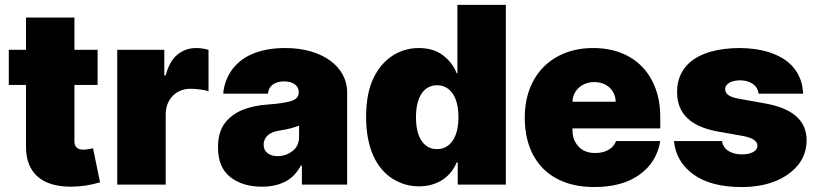

<svg xmlns="http://www.w3.org/2000/svg" viewBox="-20 -747 3310 777"><path d="M15.6 -403.4V-545.5H85.2V-676.1H281.2V-545.5H375V-403.4H281.2V-175.4Q281.2 -141.3 318.2 -141.3Q322.4 -141.3 327.9 -142Q333.5 -142.8 339 -143.6Q344.5 -144.5 349.3 -145.4Q354 -146.3 356.5 -147L384.9 -9.2Q325.6 8.5 267.4 8.5Q176.8 8.5 130.5 -33.9Q84.2 -76.3 85.2 -157V-403.4Z M454.5 0V-545.5H644.9V-441.8H650.6Q665.5 -499.3 698 -525.9Q730.5 -552.6 774.1 -552.6Q799 -552.6 823.9 -545.1V-377.8Q817.1 -380.3 807.7 -382.1Q798.3 -383.9 788.2 -385.1Q778.1 -386.4 768.3 -387.1Q758.5 -387.8 751.4 -387.8Q728.7 -387.8 710 -380Q691.4 -372.2 678.3 -358.3Q665.1 -344.5 657.8 -325.5Q650.6 -306.5 650.6 -284.1V0Z M888.8 -247.2Q916.5 -283.7 960.6 -301.8Q1004.6 -320 1062.5 -323.9Q1096.9 -326.3 1121.1 -330.1Q1145.2 -333.8 1160.2 -338.8Q1188.9 -348.4 1188.9 -372.2V-373.6Q1188.9 -394.9 1172.6 -406.2Q1156.2 -417.6 1130.7 -417.6Q1102.6 -417.6 1085 -405.5Q1067.5 -393.5 1063.9 -367.9H883.5Q887.1 -417.6 915.5 -459.9Q929.7 -480.8 950.3 -498Q970.9 -515.3 998 -527.3Q1025.2 -539.4 1059.1 -546Q1093 -552.6 1133.5 -552.6Q1192.1 -552.6 1238.6 -538.7Q1285.2 -524.9 1317.6 -500.7Q1350.1 -476.6 1367.5 -443.9Q1384.9 -411.2 1384.9 -373.6V0H1201.7V-76.7H1197.4Q1172.6 -30.9 1132.8 -11.2Q1093 8.5 1039.8 8.5Q961.6 8.5 911.9 -30.5Q862.2 -69.6 862.2 -150.6Q862.2 -210.6 888.8 -247.2ZM1046.9 -161.9Q1046.9 -139.2 1062.9 -127.1Q1078.8 -115.1 1103.7 -115.1Q1136.7 -115.1 1163.7 -135.7Q1190.3 -155.9 1190.3 -193.2V-238.6Q1175.4 -232.6 1156.1 -227.6Q1136.7 -222.7 1112.2 -218.8Q1078.1 -213.8 1062.5 -198.3Q1046.9 -182.9 1046.9 -161.9Z M1492.5 -433.2Q1506 -460.6 1524.5 -482.6Q1543 -504.6 1566.1 -520.1Q1589.1 -535.5 1616.5 -544Q1643.8 -552.6 1674.7 -552.6Q1735.1 -552.6 1773.8 -522.4Q1812.9 -491.8 1828.1 -450.3H1831V-727.3H2027V0H1832.4V-89.5H1828.1Q1818.2 -65.7 1802.7 -47.6Q1787.3 -29.5 1767.6 -17.4Q1747.9 -5.3 1724.6 0.9Q1701.3 7.1 1676.1 7.1Q1617.9 7.1 1569.2 -23.4Q1544.7 -38.7 1524.9 -62Q1505 -85.2 1490.9 -116.3Q1476.9 -147.4 1469.3 -186.4Q1461.6 -225.5 1461.6 -272.7Q1461.6 -371.4 1492.5 -433.2ZM1748.6 -143.5Q1768.8 -143.5 1785 -152.5Q1801.1 -161.6 1812.3 -178.3Q1823.5 -195 1829.4 -218.9Q1835.2 -242.9 1835.2 -272.7Q1835.2 -303.3 1829.4 -327.2Q1823.5 -351.2 1812.3 -367.7Q1801.1 -384.2 1785 -393.1Q1768.8 -402 1748.6 -402Q1728.3 -402 1712.5 -393.1Q1696.7 -384.2 1685.7 -367.7Q1674.7 -351.2 1669 -327.2Q1663.4 -303.3 1663.4 -272.7Q1663.4 -242.5 1669 -218.4Q1674.7 -194.2 1685.7 -177.7Q1696.7 -161.2 1712.5 -152.3Q1728.3 -143.5 1748.6 -143.5Z M2103.7 -271.3Q2103.7 -334.5 2123.2 -386.4Q2142.8 -438.2 2179 -475.1Q2215.2 -512.1 2266.3 -532.3Q2317.5 -552.6 2380.7 -552.6Q2442.5 -552.6 2492.5 -533.2Q2542.6 -513.8 2577.9 -477.6Q2613.3 -441.4 2632.6 -389.6Q2652 -337.7 2652 -272.7V-227.3H2296.9V-218.8Q2296.9 -198.5 2303.1 -182.7Q2309.3 -166.9 2321.4 -153.8Q2345.2 -127.8 2389.2 -127.8Q2419.4 -127.8 2441.9 -140.3Q2464.5 -152.7 2473 -176.1H2652Q2638.1 -90.9 2568.5 -40.5Q2498.9 9.9 2384.9 9.9Q2318.9 9.9 2266.7 -9.2Q2214.5 -28.4 2178.3 -64.6Q2142 -100.9 2122.9 -153.1Q2103.7 -205.3 2103.7 -271.3ZM2296.9 -335.2H2471.6Q2471.2 -353.7 2464.3 -368.4Q2457.4 -383.2 2445.8 -393.5Q2434.3 -403.8 2418.7 -409.3Q2403.1 -414.8 2384.9 -414.8Q2367.5 -414.8 2351.7 -409.3Q2335.9 -403.8 2323.9 -393.3Q2311.8 -382.8 2304.5 -368.1Q2297.2 -353.3 2296.9 -335.2Z M2707.4 -176.1H2902Q2905.9 -150.2 2927.7 -136.2Q2949.6 -122.2 2983 -122.2Q3009.9 -122.2 3027.5 -131.4Q3045.1 -140.6 3045.5 -157.7Q3044.4 -186.8 2983 -197.4L2886.4 -214.5Q2719.1 -244 2720.2 -375Q2720.2 -409.8 2730.8 -436.4Q2741.5 -463.1 2759.8 -482.8Q2778.1 -502.5 2802.6 -516Q2827.1 -529.5 2854.9 -537.5Q2882.8 -545.5 2912.8 -549Q2942.8 -552.6 2971.6 -552.6Q3001.8 -552.6 3032.3 -548.7Q3062.9 -544.7 3091.1 -535.9Q3119.3 -527 3144 -513Q3168.7 -498.9 3187.3 -478.3Q3206 -457.7 3217.3 -430.4Q3228.7 -403.1 3230.1 -367.9H3049.7Q3048.7 -380.7 3042.4 -390.6Q3036.2 -400.6 3026.3 -407.5Q3016.3 -414.4 3003.4 -418.1Q2990.4 -421.9 2975.9 -421.9Q2963.1 -421.9 2951.9 -419.6Q2940.7 -417.3 2932.5 -412.6Q2924.4 -408 2919.6 -401.5Q2914.8 -394.9 2914.8 -386.4Q2914.8 -380.3 2917.1 -374.6Q2919.4 -369 2925.4 -364Q2931.5 -359 2941.6 -354.9Q2951.7 -350.9 2967.3 -348L3078.1 -328.1Q3243.3 -298.3 3244.3 -180.4Q3244 -122.2 3209.9 -79.5Q3192.8 -58.2 3169 -41.5Q3145.2 -24.9 3116.3 -13.3Q3087.4 -1.8 3053.4 4.1Q3019.5 9.9 2981.5 9.9Q2856.5 9.9 2786.2 -41.2Q2715.6 -92.3 2707.4 -176.1Z"/></svg>

Font: Inter P Black
Style: Regular
Weight: 900
Designer: Rasmus Andersson
Foundry: rsms
Version: Version 3.018;git-588b23468